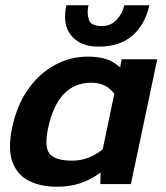

<svg xmlns="http://www.w3.org/2000/svg" viewBox="-20 -699 631 729"><path d="M354 -522Q285 -522 250.5 -564Q216 -606 232 -679H316Q309 -648 317.5 -624Q326 -600 366 -600Q401 -600 423 -624Q445 -648 452 -679H547Q531 -606 483 -564Q435 -522 354 -522ZM196 10Q135 10 90.5 -12Q46 -34 27.5 -83.5Q9 -133 26 -214Q44 -299 86 -359Q128 -419 187 -451.5Q246 -484 313 -484Q353 -484 382 -475Q411 -466 436 -443L442 -474H577L477 0H361L362 -44Q325 -17 285.5 -3.5Q246 10 196 10ZM254 -89Q317 -89 370 -132L414 -343Q383 -385 327 -385Q200 -385 163 -214Q147 -141 168.5 -115Q190 -89 254 -89Z"/></svg>

Font: Kanit Medium
Style: Italic
Weight: 500
Italic angle: -12°
Designer: Katatrad Team
Foundry: CadsonDemak
Version: Version 2.000; ttfautohint (v1.8.3)